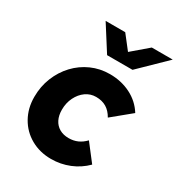

<svg xmlns="http://www.w3.org/2000/svg" viewBox="-181 -873 928 1001"><g transform="rotate(30 283.0 -372.0)"><path d="M275 11Q207 11 153 -19.5Q99 -50 68.5 -104Q38 -158 38 -226Q38 -289 60 -343.5Q82 -398 120.5 -439Q159 -480 210.5 -503Q262 -526 321 -526Q390 -526 446.5 -497.5Q503 -469 536 -416L424 -324Q406 -356 380 -371.5Q354 -387 318 -387Q284 -387 256.5 -367.5Q229 -348 212.5 -314.5Q196 -281 196 -240Q196 -206 208.5 -181Q221 -156 244.5 -142.5Q268 -129 300 -129Q329 -129 353 -139.5Q377 -150 398 -172L476 -71Q436 -31 384 -10Q332 11 275 11ZM258 -604 162 -755H280L344 -673L440 -755H566L411 -604Z"/></g></svg>

Font: Red Hat Text
Style: Italic
Weight: 300
Italic angle: -12°
Designer: Pentagram, MCKL
Foundry: Pentagram, MCKL
Version: Version 1.023